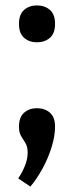

<svg xmlns="http://www.w3.org/2000/svg" viewBox="-20 -520 273 708"><path d="M92 168 47 138Q61 118 71.5 92.5Q82 67 82 43Q82 21 74 8Q66 -5 58 -18Q50 -31 50 -53Q50 -88 69 -104.5Q88 -121 116 -121Q145 -121 164 -104.5Q183 -88 183 -53Q183 -18 170 23.5Q157 65 136 103Q115 141 92 168ZM116 -364Q88 -364 69 -380.5Q50 -397 50 -432Q50 -467 69 -483.5Q88 -500 116 -500Q145 -500 164 -483.5Q183 -467 183 -432Q183 -397 164 -380.5Q145 -364 116 -364Z"/></svg>

Font: Orienta
Style: Regular
Weight: 400
Designer: Eduardo Rodriguez Tunni
Foundry: Eduardo Rodriguez Tunni
Version: Version 1.002; ttfautohint (v1.8.4.7-5d5b);gftools[0.9.23]